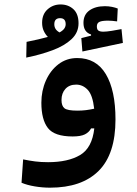

<svg xmlns="http://www.w3.org/2000/svg" viewBox="-20 -618 626 875"><path d="M208 237.3Q173.3 237.3 138.4 231.4Q103.5 225.6 78.1 214.8L85.4 108.4Q114.3 114.3 140.4 117.7Q166.5 121.1 199.2 121.1Q290 121.1 345 88.6Q399.9 56.2 409.7 -32.7H395Q385.7 -15.1 366.7 -5.6Q347.7 3.9 311 3.9Q228 3.9 198.2 -34.7Q168.5 -73.2 168.5 -149.9Q168.5 -204.1 189 -250.5Q209.5 -296.9 246.3 -325.2Q283.2 -353.5 332 -353.5Q418.5 -353.5 462.4 -280Q506.3 -206.5 506.3 -73.7Q506.3 84.5 429.4 160.9Q352.5 237.3 208 237.3ZM99.6 -355.5 101.1 -427.2Q160.6 -439 198.2 -449.7Q187 -460.9 179.4 -477.1Q171.9 -493.2 171.9 -514.2Q171.9 -553.2 196.8 -575.4Q221.7 -597.7 255.9 -597.7Q291 -597.7 314.5 -576.2Q337.9 -554.7 337.9 -511.7Q337.9 -469.7 306.2 -439.7Q274.4 -409.7 220.5 -389.4Q166.5 -369.1 99.6 -355.5ZM355.5 -383.3 350.6 -444.3 395 -455.6V-460.9Q360.4 -471.7 360.4 -513.7Q360.4 -551.3 387.7 -570.6Q415 -589.8 458 -589.8Q474.6 -589.8 490.2 -586.7Q505.9 -583.5 516.6 -579.1L513.7 -520.5Q489.7 -523.9 472.2 -523.9Q444.8 -523.9 433.1 -518.3Q421.4 -512.7 421.4 -497.6Q421.4 -483.4 428.7 -478.5Q436 -473.6 451.2 -473.6Q464.8 -473.6 489.3 -477.5Q513.7 -481.4 533.7 -485.4L540 -422.4ZM409.2 -122.6Q402.3 -184.6 379.9 -208.5Q357.4 -232.4 327.1 -232.4Q295.9 -232.4 278.1 -212.9Q260.3 -193.4 260.3 -162.1Q260.3 -135.3 273.9 -124.5Q287.6 -113.8 332.5 -113.8Q353.5 -113.8 371.3 -116Q389.2 -118.2 409.2 -122.6ZM251.5 -470.2Q267.6 -479.5 273.4 -488.5Q279.3 -497.6 279.3 -507.8Q279.3 -535.2 253.9 -535.2Q227.5 -535.2 227.5 -507.3Q227.5 -482.9 251.5 -470.2Z"/></svg>

Font: CaskaydiaCove NF SemiBold
Style: Regular
Weight: 600
Designer: Aaron Bell
Foundry: Saja Typeworks
Version: Version 2111.001; VTT 6.35;Nerd Fonts 3.2.1